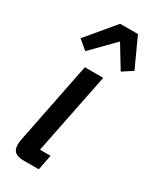

<svg xmlns="http://www.w3.org/2000/svg" viewBox="-199 -837 734 896"><g transform="rotate(30 167.5 -389.0)"><path d="M97 0Q65 0 50 -12Q35 -24 35 -52Q35 -68 39 -85L126 -520H225L137 -82H194L178 0ZM41 -627 167 -778H263L335 -621L281 -586L208 -706L90 -586Z"/></g></svg>

Font: IBM Plex Sans Cond Medm
Style: Italic
Weight: 500
Width: 3
Italic angle: -11°
Designer: Mike Abbink, Paul van der Laan, Pieter van Rosmalen
Foundry: Bold Monday
Version: Version 1.3